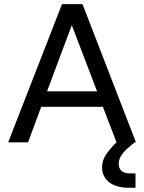

<svg xmlns="http://www.w3.org/2000/svg" viewBox="-20 -670 678 904"><path d="M615 0Q575 30 557 53.5Q539 77 539 100.5Q539 146.5 593.5 146.5H618V214H585.5Q527.5 214 494 188Q460.5 162 460.5 117Q460.5 89.5 475.5 63.8Q490.5 38 528.5 0L464.5 -167H174L112 0H18.5L272 -650.5H368.5L620 0ZM318 -551.5 201.5 -240H437Z"/></svg>

Font: Overused Grotesk
Style: Regular
Weight: 450
Version: Version 0.004